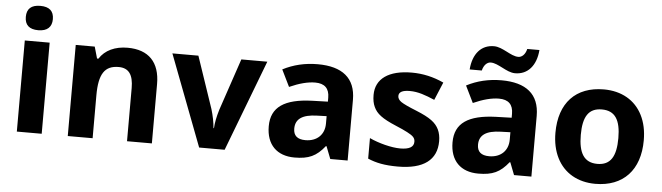

<svg xmlns="http://www.w3.org/2000/svg" viewBox="-48 -948 3951 1146"><g transform="rotate(5 1927.5 -375.0)"><path d="M71.8 -687C71.8 -638.2 98.6 -613.8 152.8 -613.8C207 -613.8 233.9 -640.6 233.9 -687C233.9 -735.4 207 -759.8 152.8 -759.8C98.6 -759.8 71.8 -735.4 71.8 -687ZM227.1 -545.9H78.1V0H227.1Z M887.2 -356C887.2 -485.4 820.3 -556.2 693.4 -556.2C619.1 -556.2 558.6 -528.8 525.4 -476.1H517.1L497.1 -545.9H383.3V0H532.2V-256.8C532.2 -385.7 566.9 -437 650.4 -437C711.4 -437 738.3 -397.5 738.3 -318.8V0H887.2Z M1323.2 0 1531.2 -545.9H1375.5L1270.5 -234.9C1257.3 -191.4 1250 -154.3 1248.5 -123H1245.6C1242.7 -158.2 1235.4 -195.3 1223.6 -234.9L1118.2 -545.9H962.4L1170.4 0Z M2060.1 0V-363.8C2060.1 -494.1 1979.5 -557.1 1833 -557.1C1756.3 -557.1 1687 -540.5 1624 -507.8L1673.3 -407.2C1732.4 -433.6 1783.7 -446.8 1827.1 -446.8C1883.8 -446.8 1912.1 -418.9 1912.1 -363.8V-339.8L1817.4 -336.9C1653.8 -331.1 1573.2 -278.8 1573.2 -163.1C1573.2 -52.2 1637.2 9.8 1742.2 9.8C1827.6 9.8 1873 -11.2 1923.3 -74.2H1927.2L1956.1 0ZM1912.1 -208C1912.1 -142.1 1867.2 -99.1 1798.3 -99.1C1750 -99.1 1726.1 -120.1 1726.1 -162.1C1726.1 -220.7 1768.1 -248.5 1854.5 -251L1912.1 -252.9Z M2594.2 -162.1C2594.2 -189 2589.4 -212.4 2580.1 -231.9C2561 -271 2527.8 -297.4 2442.4 -332C2394.5 -351.1 2363.8 -365.7 2349.6 -375.5C2335.4 -385.3 2328.1 -397 2328.1 -410.2C2328.1 -434.1 2350.1 -445.8 2394 -445.8C2443.4 -445.8 2488.8 -429.2 2543.5 -405.8L2588.4 -513.2C2526.4 -542 2462.4 -556.2 2396.5 -556.2C2258.3 -556.2 2180.2 -501 2180.2 -403.8C2180.2 -375.5 2184.6 -351.6 2193.8 -332.5C2211.4 -293.5 2245.1 -267.1 2329.1 -231.9C2358.4 -219.7 2381.8 -209 2399.4 -199.7C2434.6 -181.2 2447.3 -169.4 2447.3 -146C2447.3 -114.7 2420.4 -99.1 2366.2 -99.1C2313.5 -99.1 2236.3 -119.1 2181.2 -145V-22C2230 -1 2281.7 9.8 2361.3 9.8C2516.1 9.8 2594.2 -50.3 2594.2 -162.1Z M2860.4 -657.2C2883.8 -657.2 2907.7 -644.5 2933.1 -631.8C2958 -619.1 2983.4 -606 3010.3 -606C3085.9 -606 3135.7 -662.6 3143.1 -756.8H3070.3C3062 -721.7 3041 -705.1 3021 -705.1C2997.6 -705.1 2973.6 -717.8 2948.7 -730.5C2923.3 -743.2 2897.9 -755.9 2871.1 -755.9C2794.4 -755.9 2745.6 -699.2 2738.3 -605H2811C2819.3 -640.1 2840.3 -657.2 2860.4 -657.2ZM3161.1 0V-363.8C3161.1 -494.1 3080.6 -557.1 2934.1 -557.1C2857.4 -557.1 2788.1 -540.5 2725.1 -507.8L2774.4 -407.2C2833.5 -433.6 2884.8 -446.8 2928.2 -446.8C2984.9 -446.8 3013.2 -418.9 3013.2 -363.8V-339.8L2918.5 -336.9C2754.9 -331.1 2674.3 -278.8 2674.3 -163.1C2674.3 -52.2 2738.3 9.8 2843.3 9.8C2928.7 9.8 2974.1 -11.2 3024.4 -74.2H3028.3L3057.1 0ZM3013.2 -208C3013.2 -142.1 2968.3 -99.1 2899.4 -99.1C2851.1 -99.1 2827.1 -120.1 2827.1 -162.1C2827.1 -220.7 2869.1 -248.5 2955.6 -251L3013.2 -252.9Z M3810.5 -273.9C3810.5 -331.1 3799.8 -381.3 3778.3 -423.8C3735.4 -509.3 3652.3 -556.2 3547.4 -556.2C3378.9 -556.2 3281.2 -452.1 3281.2 -273.9C3281.2 -216.8 3292 -166.5 3313.5 -123.5C3356.4 -37.6 3439.5 9.8 3544.4 9.8C3711.9 9.8 3810.5 -96.2 3810.5 -273.9ZM3433.1 -273.9C3433.1 -382.8 3465.8 -436 3545.4 -436C3625.5 -436 3658.2 -381.8 3658.2 -273.9C3658.2 -165 3626 -109.9 3546.4 -109.9C3466.3 -109.9 3433.1 -166 3433.1 -273.9Z"/></g></svg>

Font: Open Sans bold
Style: Bold
Weight: 700
Foundry: Ascender Corporation
Version: Version 1.100;PS 001.100;hotconv 1.0.88;makeotf.lib2.5.64775